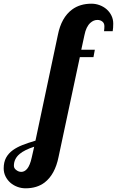

<svg xmlns="http://www.w3.org/2000/svg" viewBox="-228 -769 633 1039"><path d="M-171.4 220.2Q-188.5 205.1 -198.2 185.3Q-208 165.5 -208 142.1Q-208 108.4 -195.1 84.5Q-182.1 60.5 -157.7 43Q-136.2 27.8 -107.7 16.4Q-79.1 4.9 -36.1 -7.8L85 -579.1Q103.5 -674.3 162.6 -717.8Q205.1 -749 267.1 -749Q289.6 -749 310.8 -741.2Q332 -733.4 348.6 -719.2Q365.7 -704.1 375.2 -684.3Q384.8 -664.6 384.8 -641.1Q384.8 -617.7 381.8 -600.1H335Q336.9 -615.2 336.9 -627Q336.9 -643.6 325.9 -652.3Q314.9 -661.1 298.8 -661.1Q278.8 -661.1 261.2 -645.5Q237.8 -624.5 229 -579.1L211.9 -500H285.2L277.8 -460H204.1L88.9 80.1Q69.8 175.3 13.2 218.8Q-28.3 250 -89.8 250Q-112.3 250 -133.5 242.2Q-154.8 234.4 -171.4 220.2ZM-81.1 144.5Q-65.4 125.5 -56.2 83L-43 24.9Q-96.2 42.5 -121.6 64Q-152.8 90.3 -152.8 127.9Q-152.8 141.1 -141.6 149.9Q-128.4 161.1 -112.8 161.1Q-95.2 161.1 -81.1 144.5Z"/></svg>

Font: Pattaya
Style: Regular
Weight: 400
Designer: Pablo Impallari / Thai characters Designed by Thanarat Vachiruckul and Suppakit Chalermlarp
Foundry: Pablo Impallari
Version: Version 2.000